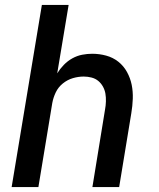

<svg xmlns="http://www.w3.org/2000/svg" viewBox="-20 -755 640 775"><path d="M27 0 149 -735H257L211 -459Q222 -477 237.5 -493Q253 -509 272 -519.5Q291 -530 311.5 -534Q332 -538 352 -538Q381 -538 408.5 -530.5Q436 -523 457.5 -506Q479 -489 492.5 -464.5Q506 -440 511.5 -413Q517 -386 516 -356.5Q515 -327 510 -298L461 0H353L404 -313Q407 -329 407.5 -345.5Q408 -362 405.5 -377Q403 -392 395.5 -405.5Q388 -419 376.5 -428.5Q365 -438 349.5 -442Q334 -446 318 -446Q296 -446 274 -439.5Q252 -433 233.5 -418Q215 -403 205 -382Q195 -361 191 -339L135 0Z"/></svg>

Font: Iosevka Curly SmBdEx
Style: Italic
Weight: 600
Width: 7
Italic angle: -9°
Monospace: yes
Designer: Belleve Invis
Foundry: Belleve Invis
Version: Version 11.1.0; ttfautohint (v1.8.3)